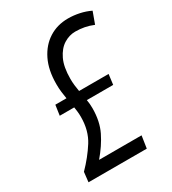

<svg xmlns="http://www.w3.org/2000/svg" viewBox="-174 -803 802 896"><g transform="rotate(-30 226.5 -355.0)"><path d="M36 0 42 -53Q91 -103 124.5 -156Q158 -209 158 -282Q158 -297 156.5 -310.5Q155 -324 153 -336H75L83 -391H143Q140 -408 137.5 -428Q135 -448 135 -472Q135 -547 161 -600Q187 -653 232 -681.5Q277 -710 335 -710Q365 -710 395.5 -703.5Q426 -697 453 -684L430 -621Q406 -631 382.5 -635.5Q359 -640 334 -640Q301 -640 271.5 -621.5Q242 -603 223 -563.5Q204 -524 204 -460Q204 -442 206 -425Q208 -408 211 -391H370L363 -336H221Q223 -325 224 -313.5Q225 -302 225 -291Q225 -220 199.5 -168Q174 -116 131 -66H360L350 0Z"/></g></svg>

Font: Georama SemiCondensed
Style: Italic
Weight: 400
Width: 4
Italic angle: -9°
Designer: Jean-Baptiste Levee
Foundry: Production Type
Version: Version 1.000